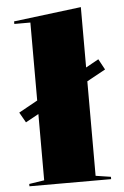

<svg xmlns="http://www.w3.org/2000/svg" viewBox="-53 -784 530 822"><g transform="rotate(-5 211.5 -372.5)"><path d="M49 -274 24 -318 381 -516 406 -470ZM326 -20 391 -10V0H40V-10L105 -20V-698H36V-709L326 -745Z"/></g></svg>

Font: Kalnia SemiExpanded Medium
Style: Regular
Weight: 500
Width: 6
Designer: Frida Medrano
Foundry: Frida Medrano
Version: Version 1.105